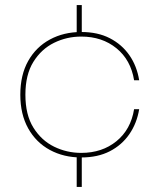

<svg xmlns="http://www.w3.org/2000/svg" viewBox="-20 -643 628 756"><path d="M300 -499Q243 -499 193 -474.5Q143 -450 111.5 -399.5Q80 -349 80 -270Q80 -191 111.5 -140.5Q143 -90 193 -65.5Q243 -41 300 -41Q382 -41 438.5 -87Q495 -133 508 -213H528Q519 -158 489.5 -115Q460 -72 412.5 -47.5Q365 -23 300 -23Q231 -23 176.5 -52.5Q122 -82 91 -137.5Q60 -193 60 -270Q60 -348 91 -403Q122 -458 176.5 -487.5Q231 -517 300 -517Q365 -517 412.5 -492.5Q460 -468 489.5 -425.5Q519 -383 528 -327H508Q495 -407 438.5 -453Q382 -499 300 -499ZM282 -504V-623H302V-504ZM282 93V-26H302V93Z"/></svg>

Font: Poppins Variable
Style: Regular
Weight: 100
Designer: Jonny Pinhorn
Foundry: Indian Type Foundry
Version: Version 6.000